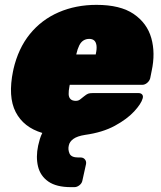

<svg xmlns="http://www.w3.org/2000/svg" viewBox="-20 -550 663 790"><path d="M272 220Q212 220 179 197Q146 174 136.5 135Q127 96 137 49Q140 35 144 22Q148 9 154 -3Q77 -26 44.5 -89Q12 -152 34 -259Q35 -261 35 -262Q35 -263 35 -264Q55 -351 103 -410Q151 -469 221.5 -499.5Q292 -530 377 -530Q475 -530 530 -492.5Q585 -455 602.5 -393.5Q620 -332 604 -258L598 -228Q595 -217 585.5 -209Q576 -201 565 -201H267L266 -196Q262 -176 262.5 -162.5Q263 -149 270.5 -142Q278 -135 292 -135Q298 -135 303 -137Q308 -139 313 -143.5Q318 -148 325 -153Q336 -162 342.5 -164.5Q349 -167 361 -167H550Q560 -167 565 -161Q570 -155 567 -145Q561 -123 532 -91.5Q503 -60 452.5 -32.5Q402 -5 330 5Q298 10 282 21.5Q266 33 263 49Q259 65 266 81.5Q273 98 302 98H312Q323 98 329.5 106Q336 114 334 125L319 193Q317 204 307 212Q297 220 286 220ZM294 -326H374V-327Q379 -349 377 -363Q375 -377 367.5 -383.5Q360 -390 347 -390Q334 -390 323.5 -383.5Q313 -377 306 -363Q299 -349 294 -327Z"/></svg>

Font: Rubik Black
Style: Italic
Weight: 900
Italic angle: -12°
Designer: Hubert and Fischer
Foundry: Hubert and Fischer
Version: Version 2.300;gftools[0.9.30]